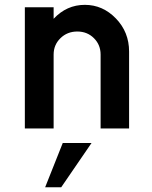

<svg xmlns="http://www.w3.org/2000/svg" viewBox="-20 -530 626 792"><path d="M330 -510Q403.8 -510 458.1 -453.8Q512.5 -397.5 512.5 -317.5V0H395V-305Q395 -345 367.5 -372.5Q340 -400 298.8 -400Q257.5 -400 229.4 -372.5Q201.2 -345 201.2 -305V0H82.5V-500H201.2V-452.5Q255 -510 330 -510ZM166.2 242.5 238.8 60H357.5L232.5 242.5Z"/></svg>

Font: Now Medium
Style: Regular
Weight: 500
Designer: Alfredo Marco Pradil
Foundry: Alfredo Marco Pradil
Version: Version 1.002;PS 001.002;hotconv 1.0.88;makeotf.lib2.5.64775